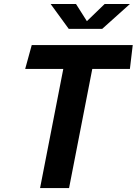

<svg xmlns="http://www.w3.org/2000/svg" viewBox="-20 -960 698 980"><path d="M184.5 0H332.5L451 -608H643L657.5 -730H142L108.5 -608H303ZM238.5 -939.5H368L423.5 -852L514 -939.5H643L501.5 -812.5H331Z"/></svg>

Font: Monaspace Krypton
Style: Bold Italic
Weight: 700
Italic angle: -11°
Designer: Riley Cran & the Lettermatic Team
Foundry: Lettermatic
Version: Version 1.101 (Monaspace Krypton)